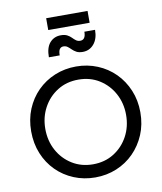

<svg xmlns="http://www.w3.org/2000/svg" viewBox="-115 -1208 1107 1311"><g transform="rotate(-10 439.0 -552.5)"><path d="M439 12Q360 12 291 -16.5Q222 -45 170.5 -96.5Q119 -148 90 -218.5Q61 -289 61 -373Q61 -457 90 -527Q119 -597 170.5 -648.5Q222 -700 291 -728.5Q360 -757 439 -757Q518 -757 587 -728.5Q656 -700 707.5 -648.5Q759 -597 788.5 -526.5Q818 -456 818 -373Q818 -289 788.5 -219Q759 -149 707.5 -97Q656 -45 587 -16.5Q518 12 439 12ZM439 -79Q521 -79 584 -118.5Q647 -158 683 -224.5Q719 -291 719 -373Q719 -454 683 -520.5Q647 -587 584 -626.5Q521 -666 439 -666Q357 -666 294 -626.5Q231 -587 195 -520.5Q159 -454 159 -373Q159 -291 195 -224.5Q231 -158 294.5 -118.5Q358 -79 439 -79ZM296 -1035V-1117H583V-1035ZM503 -847Q476 -847 459.5 -856Q443 -865 431 -877Q419 -889 407 -898Q395 -907 378 -907Q362 -907 352.5 -894.5Q343 -882 343 -851H268Q268 -918 297.5 -951.5Q327 -985 374 -985Q401 -985 418 -976Q435 -967 446.5 -955Q458 -943 470 -934Q482 -925 499 -925Q537 -925 537 -981H611Q611 -919 580.5 -883Q550 -847 503 -847Z"/></g></svg>

Font: Pitagon Sans Text Medium
Style: Regular
Weight: 500
Designer: Travis Tran
Foundry: Pitagon
Version: Version 1.000; ttfautohint (v1.8.4.7-5d5b);gftools[0.9.26]